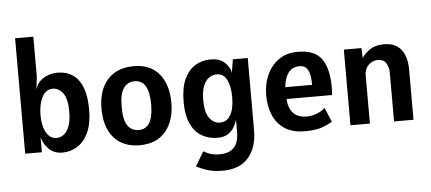

<svg xmlns="http://www.w3.org/2000/svg" viewBox="-59 -898 2823 1259"><g transform="rotate(-5 1352.0 -268.0)"><path d="M322 14Q268 14 233.8 -20Q199.5 -54 188 -99V0H78V-760H198V-498L188 -412Q196 -446 219.8 -468Q243.5 -490 274 -500.5Q304.5 -511 333 -511Q426 -511 473.5 -445.2Q521 -379.5 521 -251Q521 -161.5 494.2 -102.8Q467.5 -44 422.2 -15Q377 14 322 14ZM293 -85Q317.5 -85 339.8 -101.2Q362 -117.5 376 -154Q390 -190.5 390 -251Q390 -335 361.8 -372Q333.5 -409 295 -409Q248.5 -409 224.2 -361.2Q200 -313.5 200 -243Q200 -172.5 224.8 -128.8Q249.5 -85 293 -85Z M832 10Q722 10 662 -59Q602 -128 602 -250Q602 -373 664 -441.5Q726 -510 836 -510Q946.5 -510 1004.2 -439.2Q1062 -368.5 1062 -250Q1062 -131.5 1002.2 -60.8Q942.5 10 832 10ZM834 -90Q929 -90 929 -250Q929 -411 834 -411Q787 -411 761 -373.8Q735 -336.5 735 -250Q735 -164 761 -127Q787 -90 834 -90Z M1242.5 86Q1260.5 97 1286.2 106Q1312 115 1346.5 115Q1410.5 115 1442.5 81.8Q1474.5 48.5 1474.5 -24V-102Q1467.5 -76.5 1452.5 -51.5Q1437.5 -26.5 1411.2 -10.2Q1385 6 1344.5 6Q1288 6 1242.2 -19.8Q1196.5 -45.5 1169.5 -101.5Q1142.5 -157.5 1142.5 -248Q1142.5 -340 1169.2 -397.8Q1196 -455.5 1241.2 -482.8Q1286.5 -510 1341.5 -510Q1403 -510 1435.5 -479Q1468 -448 1474.5 -412L1488.5 -498H1586.5V-24Q1586.5 90.5 1528.8 157.2Q1471 224 1358.5 224Q1298 224 1253.5 208.8Q1209 193.5 1186.5 180ZM1369.5 -92Q1413 -92 1437.8 -133.2Q1462.5 -174.5 1462.5 -250Q1462.5 -321.5 1441 -365.2Q1419.5 -409 1373.5 -409Q1348 -409 1324.8 -393.8Q1301.5 -378.5 1286.5 -343.5Q1271.5 -308.5 1271.5 -249Q1271.5 -168 1299.2 -130Q1327 -92 1369.5 -92Z M1919.5 13Q1835.5 13 1784 -22.2Q1732.5 -57.5 1709 -115.8Q1685.5 -174 1685.5 -243Q1685.5 -315.5 1712.2 -376.2Q1739 -437 1790.8 -473.5Q1842.5 -510 1917.5 -510Q2029.5 -510 2074 -445.2Q2118.5 -380.5 2118.5 -262Q2118.5 -251.5 2118 -235.5Q2117.5 -219.5 2116.5 -208H1816.5Q1819.5 -149 1849.8 -115.5Q1880 -82 1940.5 -82Q1971.5 -82 2007 -95.8Q2042.5 -109.5 2059.5 -129L2099.5 -34Q2079.5 -20.5 2036.2 -3.8Q1993 13 1919.5 13ZM1815.5 -286H1991.5Q1991.5 -338.5 1982.2 -366.2Q1973 -394 1957 -404.5Q1941 -415 1920.5 -415Q1869.5 -415 1844 -377.2Q1818.5 -339.5 1815.5 -286Z M2219 0V-498H2335L2337.5 -432.5Q2357 -462.5 2392 -486.2Q2427 -510 2484 -510Q2560 -510 2597 -462Q2634 -414 2634 -329V0H2506V-318Q2506 -359.5 2488.5 -385.2Q2471 -411 2435 -411Q2400 -411 2373.5 -385.2Q2347 -359.5 2347 -318V0Z"/></g></svg>

Font: Alatsi
Style: Regular
Weight: 400
Designer: Spyros Zevelakis, Eben Sorkin
Foundry: www.sorkintype.com
Version: Version 1.008; ttfautohint (v1.8.4.7-5d5b)